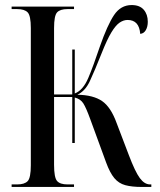

<svg xmlns="http://www.w3.org/2000/svg" viewBox="-20 -740 632 760"><path d="M26 0V-10H48Q77 -10 89.5 -23Q102 -36 102 -86V-629Q102 -678 89.5 -691Q77 -704 48 -704H26V-714H273V-704H247Q218 -704 206 -691Q194 -678 194 -629V-366H266V-544H276V-370Q309 -383 329.5 -431.5Q350 -480 375 -555Q405 -641 431.5 -680.5Q458 -720 501 -720Q533 -720 549 -701.5Q565 -683 565 -654Q565 -634 557 -620.5Q549 -607 535 -606Q531 -661 485 -661Q469 -661 453.5 -650.5Q438 -640 421 -612Q404 -584 383 -531Q354 -458 335.5 -418.5Q317 -379 286 -365Q349 -364 384 -340Q419 -316 442 -252L490 -126Q515 -60 533.5 -35Q552 -10 574 -10H579V0H541Q502 0 476 -7Q450 -14 432.5 -35Q415 -56 400 -97L337 -269Q321 -313 310 -330.5Q299 -348 276 -354V-174H266V-356H194V-88Q194 -37 206 -23.5Q218 -10 247 -10H273V0Z"/></svg>

Font: Noto Serif Display ExtraCondensed Medium
Style: Regular
Weight: 500
Width: 2
Designer: Monotype Design Team
Foundry: Monotype Imaging Inc.
Version: Version 2.009